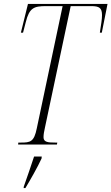

<svg xmlns="http://www.w3.org/2000/svg" viewBox="-20 -734 566 975"><path d="M72 0H269L271 -10H260C224 -10 201 -12 201 -37C201 -52 204 -66 208 -85L339 -703H443C484 -703 498 -694 498 -657C498 -636 494 -613 487 -568H497L526 -714H122L86 -568H97L111 -622C129 -694 152 -703 214 -703H298L167 -83C153 -13 134 -10 86 -10H73ZM101 213 100 221H109C132 183 172 113 191 71L192 61H153C137 109 117 169 101 213Z"/></svg>

Font: Noto Serif Display ExtraCondensed ExtraLight
Style: Italic
Weight: 200
Width: 2
Italic angle: -12°
Designer: Monotype Design Team
Foundry: Monotype Imaging Inc.
Version: Version 2.009